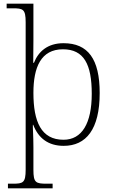

<svg xmlns="http://www.w3.org/2000/svg" viewBox="-20 -780 622 1040"><path d="M23 240H265V215H234C174 215 161 210 161 140V18C161 -45 157 -91 158 -104H160C188 -31 242 10 325 10C446 10 520 -79 520 -276C520 -460 457 -546 324 -546C238 -546 188 -501 164 -440H160C160 -471 161 -520 161 -561V-760H16V-735H50C105 -735 119 -730 119 -660V139C119 210 105 215 50 215H23ZM324 -23C203 -23 161 -121 161 -277C161 -416 202 -513 321 -513C435 -513 477 -431 477 -272C477 -112 424 -23 324 -23Z"/></svg>

Font: Noto Serif Myanmar ExtraLight
Style: Regular
Weight: 200
Designer: Ben Mitchell and the Monotype Design Team
Foundry: Monotype Imaging Inc.
Version: Version 2.106